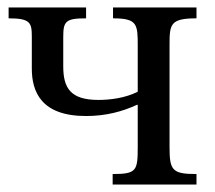

<svg xmlns="http://www.w3.org/2000/svg" viewBox="-20 -493 575 513"><path d="M348 -248C315 -231 274 -226 243 -226C168 -226 149 -258 149 -316V-394C149 -436 155 -444 210 -444V-473H3V-444C60 -444 65 -433 65 -396V-310C65 -249 89 -183 210 -183C263 -183 307 -195 346 -213H348V-100C348 -37 345 -28 281 -28V0H505V-28C440 -28 433 -38 433 -100V-371C433 -428 434 -444 505 -444V-473H282V-444C347 -444 348 -428 348 -371Z"/></svg>

Font: STIX Two Math
Style: Regular
Weight: 400
Designer: Ross Mills, John Hudson & Paul Hanslow, Tiro Typeworks Ltd; with portions MicroPress Inc., with additions and correction
Foundry: Tiro Typeworks Ltd
Version: Version 2.02 b142